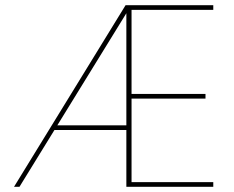

<svg xmlns="http://www.w3.org/2000/svg" viewBox="-20 -720 900 740"><path d="M34 0 464 -700H802V-682H487V-358H772V-340H487V-18H802V0H467V-669L55 0ZM179 -219 187 -237H475V-219Z"/></svg>

Font: DM Sans 12pt Thin
Style: Regular
Weight: 250
Version: Version 4.004;gftools[0.9.30]